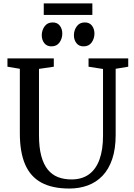

<svg xmlns="http://www.w3.org/2000/svg" viewBox="-20 -1080 774 1108"><path d="M380 8Q282.5 8 219.2 -26Q156 -60 125.2 -130.8Q94.5 -201.5 94.5 -311V-683L23 -695V-743H290.5V-695L205 -682.5V-300Q205 -229 218.2 -180Q231.5 -131 256 -101Q280.5 -71 315 -57.8Q349.5 -44.5 392 -44.5Q453 -44.5 493.5 -74Q534 -103.5 554.2 -159.8Q574.5 -216 574.5 -296.5V-682L491 -695V-743H720V-695L647.5 -683V-302Q647.5 -220.5 627.5 -161.8Q607.5 -103 571.5 -65.5Q535.5 -28 486.8 -10Q438 8 380 8ZM276 -812.5Q250 -812.5 235.5 -831.2Q221 -850 221 -876.5Q221 -905 237.2 -927.8Q253.5 -950.5 283.5 -950.5H284.5Q311 -950.5 325.2 -931.8Q339.5 -913 339.5 -886.5Q339.5 -857.5 323.5 -835Q307.5 -812.5 277 -812.5ZM461.5 -812.5Q435.5 -812.5 421 -831.2Q406.5 -850 406.5 -876.5Q406.5 -905 422.8 -927.8Q439 -950.5 469 -950.5H470Q496.5 -950.5 510.8 -931.8Q525 -913 525 -886.5Q525 -857.5 509 -835Q493 -812.5 462.5 -812.5ZM513 -1060.5V-994H232.5V-1060.5Z"/></svg>

Font: Merriweather 28pt
Style: Regular
Weight: 400
Version: Version 2.100